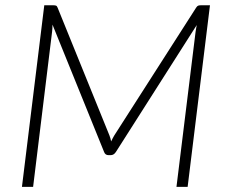

<svg xmlns="http://www.w3.org/2000/svg" viewBox="-20 -728 876 748"><path d="M406.5 -200Q408.5 -194.5 410.2 -188.8Q412 -183 413 -177Q418 -188 425 -200L744 -698Q748 -704.5 752.2 -706Q756.5 -707.5 763.5 -707.5H798L711 0H667.5L742 -604.5Q743 -610 744 -616.8Q745 -623.5 746.5 -630.5L431.5 -136Q423.5 -123.5 411 -123.5H403Q390 -123.5 385.5 -136L184.5 -632Q184.5 -617 183 -605L109 0H65.5L152.5 -707.5H186.5Q193.5 -707.5 197.8 -706.2Q202 -705 204.5 -698L406.5 -200Z"/></svg>

Font: Lato Light
Style: Italic
Weight: 300
Italic angle: -7°
Designer: Lukasz Dziedzic
Foundry: Lukasz Dziedzic
Version: Version 1.104; Western+Polish opensource